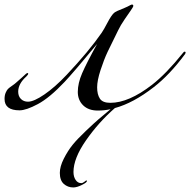

<svg xmlns="http://www.w3.org/2000/svg" viewBox="-24 -481 836 844"><path d="M260 -121Q194 -51 142.5 -23.5Q91 4 62 4Q-4 4 -4 -46Q-4 -62 1 -73.5Q6 -85 11 -90Q16 -95 29 -104Q42 -113 46 -117Q58 -127 71 -139Q84 -151 89 -155.5Q94 -160 97 -160Q100 -160 100 -157Q100 -153 92 -145Q56 -113 56 -78Q56 -58 68 -46Q80 -34 99 -34Q125 -34 171.5 -66Q218 -98 269 -152Q367 -256 423 -337Q432 -350 448.5 -381.5Q465 -413 477 -424Q484 -431 523 -446Q529 -448 536.5 -452Q544 -456 549 -458.5Q554 -461 556 -461Q562 -461 562 -455Q562 -451 551.5 -436Q541 -421 523.5 -395.5Q506 -370 495 -347Q465 -287 449 -253Q433 -219 418 -173Q403 -127 403 -97Q403 -66 415 -47.5Q427 -29 461 -29Q542 -29 644 -108Q706 -156 780 -248Q784 -254 788 -254Q792 -254 792 -250Q792 -248 790 -244Q722 -152 652 -98Q562 -28 481 -6Q409 57 354 136Q299 215 299 275Q299 296 308.5 310Q318 324 333 324Q340 324 347 318Q354 312 355 312Q358 312 358 315Q358 321 336 332Q314 343 298 343Q274 343 256.5 327.5Q239 312 239 279Q239 251 256.5 216.5Q274 182 294.5 156.5Q315 131 353.5 94.5Q392 58 409 43.5Q426 29 462 -1Q435 5 406 5Q365 5 341.5 -18Q318 -41 318 -77Q318 -115 337 -159Q356 -203 403 -288Q297 -160 260 -121Z"/></svg>

Font: Miama Nueva
Style: Medium
Weight: 400
Italic angle: -28°
Version: Version 1.0